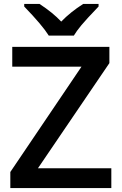

<svg xmlns="http://www.w3.org/2000/svg" viewBox="-20 -951 615 971"><path d="M543 0H32.2V-81.1L392.1 -613.8H42V-713.9H533.2V-631.8L171.9 -100.1H543ZM478.5 -931.2V-918Q417 -854 391.8 -823.7Q366.7 -793.5 353.5 -771H226.6Q194.8 -822.3 102.5 -918V-931.2H179.7Q247.1 -887.2 289.6 -841.8Q336.9 -890.6 400.9 -931.2Z"/></svg>

Font: f0_46533          
Style: Regular
Weight: 600
Foundry: Ascender Corporation
Version: Version 1.10